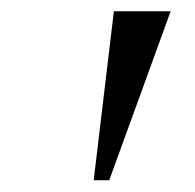

<svg xmlns="http://www.w3.org/2000/svg" viewBox="-20 -842 339 333"><path d="M276 -822.5 169.5 -529.5H142.5L177.5 -822.5Z"/></svg>

Font: Merriweather 120pt
Style: Italic
Weight: 400
Italic angle: -7.8°
Version: Version 2.101